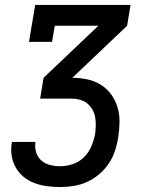

<svg xmlns="http://www.w3.org/2000/svg" viewBox="-20 -540 640 775"><path d="M223 215Q196 215 169.5 211.5Q143 208 119 199Q95 190 75.5 174Q56 158 43.5 136Q31 114 27 88Q23 62 28 35V33H123V34Q120 55 126 75Q132 95 147 108Q162 121 182 126Q202 131 223 131Q248 131 273.5 122.5Q299 114 318.5 95Q338 76 348.5 51Q359 26 364 1Q366 -16 366.5 -33.5Q367 -51 364 -67.5Q361 -84 352.5 -98.5Q344 -113 331.5 -123Q319 -133 302.5 -137.5Q286 -142 268 -142H142L156 -226L377 -436H201L190 -371H97L122 -520H507L493 -436L272 -226Q303 -226 333 -219.5Q363 -213 387.5 -197.5Q412 -182 429 -158.5Q446 -135 454.5 -106.5Q463 -78 462.5 -47Q462 -16 457 15Q453 42 444 69Q435 96 419 120Q403 144 380.5 163Q358 182 332 194Q306 206 278 210.5Q250 215 223 215Z"/></svg>

Font: Iosevka Etoile Medium
Style: Italic
Weight: 500
Italic angle: -9°
Designer: Belleve Invis
Foundry: Belleve Invis
Version: Version 22.1.2; ttfautohint (v1.8.4)